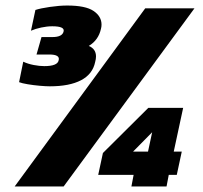

<svg xmlns="http://www.w3.org/2000/svg" viewBox="-20 -674 732 694"><path d="M160 -362Q146 -362 123.5 -364Q101 -366 80 -369.5Q59 -373 49 -377L64 -451Q81 -443 102 -439Q123 -435 140 -435Q188 -435 192 -456Q198 -477 158 -477H112L130 -540H169Q206 -540 210 -561Q214 -579 169 -579Q150 -579 129 -574.5Q108 -570 92 -563L108 -638Q126 -644 160.5 -649Q195 -654 223 -654Q289 -654 318 -634.5Q347 -615 347 -585Q347 -581 346.5 -577.5Q346 -574 345 -570Q336 -529 301 -508Q327 -497 327 -470Q327 -461 324 -450Q315 -406 273 -384Q231 -362 160 -362ZM33 0 505 -644H683L210 0ZM455 0 463 -42H335L352 -121L516 -284H642L608 -126H637L619 -42H590L582 0ZM461 -126H515L530 -196Z"/></svg>

Font: Kanit
Style: Bold Italic
Weight: 700
Italic angle: -12°
Designer: Katatrad Team
Foundry: CadsonDemak
Version: Version 2.000; ttfautohint (v1.8.3)